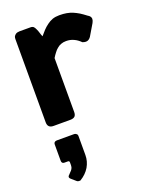

<svg xmlns="http://www.w3.org/2000/svg" viewBox="-184 -738 943 1212"><g transform="rotate(-20 287.5 -132.0)"><path d="M58.6 -597.7Q58.6 -607.4 61.5 -614.3Q65.4 -621.1 71.3 -626Q77.1 -630.9 84 -632.8Q91.8 -634.8 98.6 -634.8Q124 -634.8 173.8 -634.8Q186.5 -634.8 194.3 -627.9Q201.2 -620.1 206.1 -608.4Q211.9 -596.7 215.8 -583Q219.7 -569.3 225.6 -555.7Q240.2 -572.3 254.9 -588.9Q269.5 -604.5 287.1 -617.2Q303.7 -629.9 324.2 -637.7Q344.7 -644.5 370.1 -644.5Q397.5 -644.5 418.9 -640.6Q440.4 -636.7 459 -628.9Q477.5 -621.1 497.1 -609.4Q515.6 -597.7 537.1 -581.1Q558.6 -569.3 558.6 -551.8Q558.6 -541 550.8 -526.4Q535.2 -501 504.9 -449.2Q491.2 -429.7 471.7 -429.7Q461.9 -429.7 449.2 -434.6Q427.7 -456.1 405.3 -465.8Q382.8 -476.6 354.5 -476.6Q335 -476.6 320.3 -470.7Q305.7 -465.8 293.9 -455.1Q281.2 -445.3 271.5 -431.6Q260.7 -418 250 -400.4Q250 -280.3 250 -38.1Q250 -19.5 241.2 -9.8Q231.4 0 210 0Q172.9 0 97.7 0Q58.6 0 58.6 -38.1Q58.6 -224.6 58.6 -597.7ZM64.5 112.3Q64.5 103.5 69.3 98.6Q75.2 92.8 85 92.8Q124 92.8 202.1 92.8Q210 92.8 216.8 98.6Q223.6 103.5 223.6 112.3Q223.6 155.3 223.6 241.2Q223.6 283.2 202.1 320.3Q179.7 357.4 138.7 381.8Q138.7 381.8 132.8 381.8Q127 381.8 123 380.9Q119.1 378.9 116.2 377Q106.4 368.2 85.9 350.6Q81.1 346.7 79.1 342.8Q77.1 339.8 77.1 335.9Q77.1 329.1 84 324.2Q89.8 318.4 96.7 310.5Q104.5 303.7 110.4 293.9Q116.2 284.2 116.2 270.5Q116.2 263.7 116.2 251Q116.2 243.2 108.4 241.2Q99.6 241.2 83 241.2Q64.5 241.2 64.5 221.7Q64.5 185.5 64.5 112.3Z"/></g></svg>

Font: Cocogoose
Style: Regular
Weight: 400
Designer: Cosimo Lorenzo Pancini
Version: Version 1.000